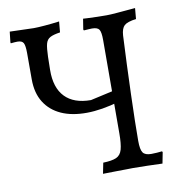

<svg xmlns="http://www.w3.org/2000/svg" viewBox="-75 -716 748 789"><g transform="rotate(-10 299.0 -321.5)"><path d="M540 3Q515 2 478 1Q441 0 417 0Q409 0 391.5 0.5Q374 1 349 1Q324 1 292 2L301 -43Q337 -44 355.5 -52Q374 -60 380.5 -83Q387 -106 387 -150L388 -540Q388 -572 381 -583Q374 -594 351 -594Q347 -594 339 -593.5Q331 -593 317 -592L315 -596L322 -640Q322 -640 340 -639Q358 -638 381 -637.5Q404 -637 420 -637Q435 -637 464.5 -639.5Q494 -642 540 -646L536 -601Q499 -596 486.5 -584.5Q474 -573 472 -544Q469 -486 466.5 -423Q464 -360 462 -300Q460 -240 459 -189.5Q458 -139 458 -106Q458 -70 467 -57Q476 -44 502 -44Q513 -44 526 -45Q539 -46 547 -47L549 -43ZM408 -279Q333 -257 271 -256.5Q209 -256 164.5 -276Q120 -296 95.5 -335Q71 -374 71 -431V-540Q71 -572 65 -583Q59 -594 40 -594Q36 -594 28.5 -593.5Q21 -593 12 -592L11 -596L16 -640L116 -637Q132 -637 162.5 -639.5Q193 -642 223 -646L219 -601Q191 -597 177 -589.5Q163 -582 158.5 -564.5Q154 -547 153 -511L152 -456Q151 -382 188 -343.5Q225 -305 296 -305L408 -330Z"/></g></svg>

Font: Alegreya
Style: Regular
Weight: 400
Designer: Juan Pablo del Peral
Foundry: Huerta Tipografica
Version: Version 2.009